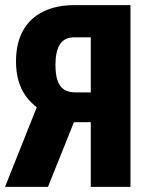

<svg xmlns="http://www.w3.org/2000/svg" viewBox="-47 -731 578 751"><path d="M361.8 -252.9H217.3L168 -273.4Q93.8 -300.8 54.7 -354.2Q15.6 -407.7 15.6 -490.7Q15.6 -563 43.5 -612.1Q71.3 -661.1 122.6 -686Q173.8 -710.9 243.7 -710.9H463.4V0H308.1V-585H243.7Q204.6 -585 187.3 -557.4Q169.9 -529.8 169.9 -477.5Q169.9 -438.5 178.5 -414.8Q187 -391.1 204.3 -380.4Q221.7 -369.6 248.5 -369.6H361.3ZM267.1 -314.9 140.6 0H-27.3L98.1 -314.9Z"/></svg>

Font: Roboto Condensed ExtraBold
Style: Regular
Weight: 800
Designer: Christian Robertson
Foundry: Google
Version: Version 3.008; 2023